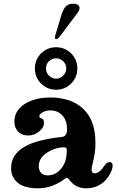

<svg xmlns="http://www.w3.org/2000/svg" viewBox="-20 -1010 647 1040"><path d="M98 -6Q74 -17 57 -41Q40 -65 40 -99Q40 -136 58 -164.5Q76 -193 109 -213Q147 -236 201.5 -249Q256 -262 313 -268Q329 -269 336 -279.5Q343 -290 343 -308Q343 -320 341 -336Q335 -370 311.5 -391Q288 -412 254 -412Q229 -412 211 -402Q193 -392 193 -379Q193 -375 195.5 -373Q198 -371 204 -369Q212 -367 215 -361Q218 -355 218 -344Q218 -318 191 -297Q164 -276 133 -276Q98 -276 78 -297.5Q58 -319 58 -350Q58 -394 87 -425Q111 -451 154.5 -466.5Q198 -482 254 -482Q293 -482 332 -472.5Q371 -463 399 -445Q497 -383 497 -237Q497 -206 493.5 -182.5Q490 -159 483 -130Q476 -102 476 -91Q476 -81 480.5 -76Q485 -71 493 -71Q509 -71 527 -89Q537 -99 542 -108L552 -120Q562 -132 573 -132Q582 -132 586.5 -126Q591 -120 590 -109Q588 -90 575.5 -67.5Q563 -45 547 -29Q530 -12 504 -1Q478 10 448 10Q421 10 399.5 0.5Q378 -9 364 -26L357 -34Q353 -40 349 -43.5Q345 -47 342 -47Q338 -47 330 -41L329 -40Q297 -16 261.5 -3Q226 10 183 10Q134 10 98 -6ZM319 -107Q332 -126 337 -150.5Q342 -175 342 -195Q342 -206 337 -209.5Q332 -213 318 -212Q292 -210 265.5 -199Q239 -188 222 -174Q190 -147 190 -110Q190 -87 202.5 -73.5Q215 -60 238 -60Q287 -60 319 -107ZM169 -639Q169 -687 202.5 -720.5Q236 -754 284 -754Q332 -754 365.5 -720.5Q399 -687 399 -639Q399 -591 365.5 -557.5Q332 -524 284 -524Q236 -524 202.5 -557.5Q169 -591 169 -639ZM339 -639Q339 -662 322.5 -678Q306 -694 284 -694Q261 -694 245 -678Q229 -662 229 -639Q229 -617 245 -600.5Q261 -584 284 -584Q306 -584 322.5 -600.5Q339 -617 339 -639ZM279 -817 313 -930Q323 -962 337.5 -976Q352 -990 376 -990Q402 -990 409 -975.5Q416 -961 399 -939L306 -815Q294 -798 283 -798Q279 -798 278 -803Q277 -808 279 -817Z"/></svg>

Font: Raigarh
Style: Regular
Weight: 400
Designer: jaikishan Patel
Foundry: MagicType
Version: Version 1.000;FEAKit 1.0